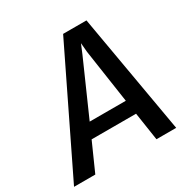

<svg xmlns="http://www.w3.org/2000/svg" viewBox="-214 -893 1014 1040"><g transform="rotate(-30 293.0 -373.5)"><path d="M-45 0 318 -747H464L594 0H470.5L444 -175H166L88 0ZM205 -263.5H431L381.5 -598L376.5 -655L353 -598.5Z"/></g></svg>

Font: Merriweather Sans Medium
Style: Italic
Weight: 500
Italic angle: -7.5°
Designer: Eben Sorkin
Foundry: Eben Sorkin
Version: Version 2.001